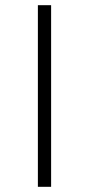

<svg xmlns="http://www.w3.org/2000/svg" viewBox="-20 -720 343 740"><path d="M126 0V-700H177V0Z"/></svg>

Font: Montserrat Light
Style: Regular
Weight: 300
Designer: Julieta Ulanovsky
Foundry: Julieta Ulanovsky
Version: Version 9.000; ttfautohint (v1.8.4.7-5d5b)